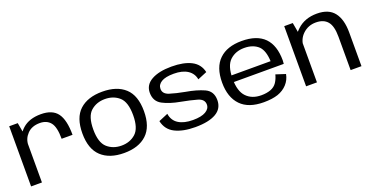

<svg xmlns="http://www.w3.org/2000/svg" viewBox="-27 -1181 3428 1771"><g transform="rotate(-20 1687.0 -296.0)"><path d="M475.5 -316.5H582.5Q582.5 -463 533.5 -529.2Q484.5 -595.5 371.5 -595.5Q257.5 -595.5 191.2 -536.5Q125 -477.5 125 -398L166.5 -365.5Q166.5 -428 211.2 -475Q256 -522 334.5 -522Q402.5 -522 439 -477.2Q475.5 -432.5 475.5 -316.5ZM60.5 0H167V-464L144.5 -590.5H60.5Z M974.5 4.5Q1117.5 4.5 1197 -69.8Q1276.5 -144 1276.5 -297Q1276.5 -451 1197 -524Q1117.5 -597 974.5 -597Q831.5 -597 751.8 -524Q672 -451 672 -297Q672 -144 751.8 -69.8Q831.5 4.5 974.5 4.5ZM974.5 -68Q891.5 -68 835.2 -118.2Q779 -168.5 779 -296.5Q779 -425 835.2 -474.8Q891.5 -524.5 974.5 -524.5Q1058 -524.5 1114 -474.8Q1170 -425 1170 -296.5Q1170 -168.5 1114 -118.2Q1058 -68 974.5 -68Z M1672.5 4.5Q1805 4.5 1876.2 -36.8Q1947.5 -78 1947.5 -161.5Q1947.5 -249 1874.5 -282Q1801.5 -315 1697.5 -332.5Q1609 -349 1549.2 -368Q1489.5 -387 1489.5 -436.5Q1489.5 -478 1529.8 -502.5Q1570 -527 1651.5 -527Q1736 -527 1786.8 -493.8Q1837.5 -460.5 1848 -400.5L1939.5 -438.5Q1921.5 -520 1848 -558Q1774.5 -596 1653.5 -596Q1530.5 -596 1457.5 -555.2Q1384.5 -514.5 1384.5 -436.5Q1384.5 -352.5 1452.8 -316.2Q1521 -280 1624.5 -261.5Q1715.5 -244.5 1779 -226.2Q1842.5 -208 1842.5 -155Q1842.5 -114.5 1799.8 -89.5Q1757 -64.5 1674.5 -64.5Q1587 -64.5 1533.8 -97.8Q1480.5 -131 1470 -199.5L1378.5 -161Q1398 -72.5 1475.5 -34Q1553 4.5 1672.5 4.5Z M2345 5V-63.5Q2253.5 -63.5 2200 -119Q2146.5 -174 2146.5 -296.5Q2146.5 -424 2202 -476Q2257.5 -528 2343 -528Q2431 -528 2482.5 -479Q2527 -434 2531.5 -330H2135V-265H2637Q2639.5 -280.5 2639.5 -298.5Q2639.5 -445.5 2566 -521Q2491.5 -596.5 2343 -596.5Q2199.5 -596.5 2122 -521.5Q2043.5 -446.5 2043.5 -296.5Q2043.5 -152 2120 -73Q2195.5 5 2345 5ZM2345 -63.5V5Q2428 5 2484.5 -14Q2540.5 -33.5 2577.5 -74Q2614.5 -114.5 2625 -170L2531 -200.5Q2520.5 -159 2499 -126Q2477 -93 2437 -78Q2397.5 -63.5 2345 -63.5Z M2760 0H2866.5V-463.5L2844 -590.5H2760ZM3197 0H3303.5V-331Q3303.5 -459 3250 -527.8Q3196.5 -596.5 3081.5 -596.5Q2962.5 -596.5 2886.8 -526Q2811 -455.5 2811 -379.5L2862.5 -343Q2862.5 -421.5 2915.5 -472.2Q2968.5 -523 3044.5 -523Q3120 -523 3158.5 -478Q3197 -433 3197 -328.5Z"/></g></svg>

Font: Anybody SemiExpanded
Style: Regular
Weight: 400
Width: 6
Designer: Tyler Finck
Foundry: Etcetera Type Company
Version: Version 1.113;gftools[0.9.25]